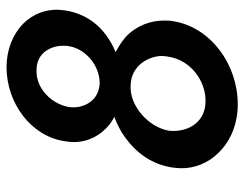

<svg xmlns="http://www.w3.org/2000/svg" viewBox="-102 -652 765 602"><g transform="rotate(-90 281.0 -350.5)"><path d="M140 -532C138 -521 137 -511 137 -502C137 -470 148 -432 181 -400C191 -390 203 -382 216 -375C192 -366 170 -355 150 -340C101 -304 66 -255 57 -191C56 -182 55 -173 55 -164C55 -127 68 -83 105 -47C141 -10 195 12 255 12C381 12 497 -73 516 -190C518 -200 518 -211 518 -220C518 -259 504 -304 467 -339C452 -352 436 -362 419 -371C437 -378 454 -388 470 -399C513 -430 542 -475 550 -531C551 -539 552 -547 552 -555C552 -589 541 -628 508 -661C475 -693 427 -713 372 -713C260 -713 156 -637 140 -532ZM247 -518C257 -573 305 -619 358 -619C360 -619 361 -619 362 -619C422 -619 439 -567 439 -537C439 -531 439 -525 438 -519C430 -465 377 -421 322 -421C266 -423 246 -470 246 -502C246 -507 246 -512 247 -518ZM173 -206C185 -268 248 -324 308 -324C310 -324 311 -324 312 -324C380 -324 407 -263 407 -226C407 -220 406 -213 405 -207C395 -137 331 -89 266 -89C198 -89 172 -144 172 -188C172 -194 172 -200 173 -206Z"/></g></svg>

Font: Jost Medium
Style: Italic
Weight: 500
Italic angle: -5°
Version: Version 3.710